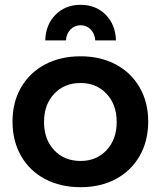

<svg xmlns="http://www.w3.org/2000/svg" viewBox="-20 -773 668 798"><path d="M596 -268Q596 -187 560.5 -125Q525 -63 461.5 -29Q398 5 315 5Q231 5 167 -29Q103 -63 67.5 -125Q32 -187 32 -268Q32 -348 67.5 -409.5Q103 -471 167 -505Q231 -539 315 -539Q398 -539 461.5 -505Q525 -471 560.5 -409.5Q596 -348 596 -268ZM163 -266Q163 -194 205 -149Q247 -104 315 -104Q381 -104 423 -149Q465 -194 465 -266Q465 -338 423 -383Q381 -428 315 -428Q247 -428 205 -383Q163 -338 163 -266ZM168 -605Q170 -671 211 -712Q252 -753 315 -753Q378 -753 419 -712Q460 -671 462 -605H376Q374 -633 357 -650.5Q340 -668 315 -668Q290 -668 273 -650.5Q256 -633 254 -605Z"/></svg>

Font: Montserrat arm2 Medium
Style: Regular
Weight: 500
Designer: Julieta Ulanovsky
Foundry: Julieta Ulanovsky
Version: Version 6.000